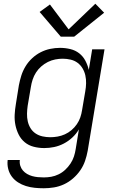

<svg xmlns="http://www.w3.org/2000/svg" viewBox="-20 -784 640 1027"><path d="M214 223Q189 223 165 220.5Q141 218 118.5 211Q96 204 76.5 191.5Q57 179 43.5 161Q30 143 24 120Q18 97 21 72H86Q84 88 88.5 102.5Q93 117 102.5 128Q112 139 125 146.5Q138 154 152.5 158Q167 162 182.5 163.5Q198 165 214 165Q234 165 254 161.5Q274 158 293.5 148.5Q313 139 329 124Q345 109 357 91Q369 73 375.5 53Q382 33 385 13L402 -92Q388 -68 367 -48.5Q346 -29 321 -16Q296 -3 269.5 2.5Q243 8 217 8Q188 8 160.5 1Q133 -6 112.5 -23Q92 -40 80 -64Q68 -88 62.5 -115Q57 -142 58.5 -170.5Q60 -199 65 -228L81 -328Q86 -354 94 -379.5Q102 -405 116.5 -429Q131 -453 152 -472.5Q173 -492 197.5 -504.5Q222 -517 248.5 -522.5Q275 -528 301 -528Q329 -528 356 -521.5Q383 -515 403.5 -499Q424 -483 436.5 -459.5Q449 -436 455 -410L473 -520H539L449 23Q444 50 435 76.5Q426 103 409.5 127Q393 151 370.5 170.5Q348 190 322 202Q296 214 268.5 218.5Q241 223 214 223ZM249 -50Q268 -50 288 -53.5Q308 -57 327 -65.5Q346 -74 362.5 -88Q379 -102 391 -119.5Q403 -137 409.5 -156Q416 -175 419 -195L436 -295Q440 -317 440.5 -338.5Q441 -360 436.5 -380.5Q432 -401 421.5 -418.5Q411 -436 395 -448Q379 -460 358 -465Q337 -470 315 -470Q296 -470 275.5 -466Q255 -462 236 -452.5Q217 -443 200.5 -428.5Q184 -414 172.5 -396Q161 -378 154.5 -358Q148 -338 145 -318L128 -218Q125 -197 124.5 -176Q124 -155 128.5 -135Q133 -115 143.5 -98Q154 -81 170.5 -70Q187 -59 207.5 -54.5Q228 -50 249 -50ZM305 -588 192 -720 247 -760 347 -627 490 -764 537 -716 377 -588Z"/></svg>

Font: Iosevka SS04 Light Extended
Style: Italic
Weight: 300
Width: 7
Italic angle: -9°
Monospace: yes
Designer: Belleve Invis
Foundry: Belleve Invis
Version: Version 19.0.0; ttfautohint (v1.8.4)